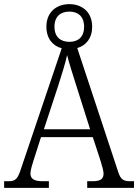

<svg xmlns="http://www.w3.org/2000/svg" viewBox="-21 -907 667 927"><path d="M-1 0H215V-32H186C144 -32 126 -43 126 -70C126 -86 137 -121 143 -139L177 -245H427L464 -132C471 -109 479 -82 479 -69C479 -44 466 -32 425 -32H400V0H626V-32H610C576 -32 562 -39 550 -76L352 -675C394 -687 424 -722 424 -778C424 -849 375 -887 314 -887C252 -887 203 -849 203 -778C203 -721 234 -685 277 -674L83 -100C65 -43 55 -32 20 -32H-1ZM314 -705C273 -705 242 -727 242 -778C242 -829 273 -851 314 -851C354 -851 385 -829 385 -778C385 -726 354 -705 314 -705ZM191 -283 260 -493C277 -547 295 -603 303 -641C313 -600 332 -543 351 -482L414 -283Z"/></svg>

Font: Noto Serif Bengali SemiCondensed Light
Style: Regular
Weight: 300
Width: 4
Designer: Juan Bruce, Universal Thirst, Indian Type Foundry and the Monotype Design Team.
Foundry: Monotype Imaging Inc.
Version: Version 2.003